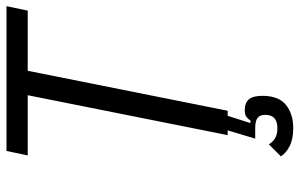

<svg xmlns="http://www.w3.org/2000/svg" viewBox="-190 -548 945 606"><g transform="rotate(-90 283.0 -245.5)"><path d="M181 207Q146 207 124 195.5Q102 184 92 168L130 130Q136 141 148 149Q160 157 181 157Q223 157 223 119Q223 102 213.5 94.5Q204 87 181 87H148L174 0H159L285 -631H95L109 -698H566L552 -631H362L236 0H220L197 72H205Q210 64 217 59Q224 54 239 54Q260 54 271.5 66.5Q283 79 283 110Q283 161 254.5 184Q226 207 181 207Z"/></g></svg>

Font: IBM Plex Sans Cond
Style: Italic
Weight: 400
Width: 3
Italic angle: -11°
Designer: Mike Abbink, Paul van der Laan, Pieter van Rosmalen
Foundry: Bold Monday
Version: Version 1.3